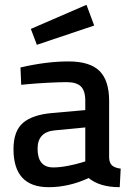

<svg xmlns="http://www.w3.org/2000/svg" viewBox="-20 -766 545 797"><path d="M433 -347V-111Q434 -89 445.5 -79Q457 -69 481 -66L477 11Q394 11 348 -27Q266 11 182 11Q36 11 36 -147Q36 -222 75.5 -256Q115 -290 198 -297L334 -309V-347Q334 -390 315.5 -407.5Q297 -425 257 -425Q226 -425 179 -422.5Q132 -420 100 -417L68 -414L65 -486Q173 -511 264 -511Q353 -511 393 -471.5Q433 -432 433 -347ZM334 -237 209 -225Q136 -219 136 -149Q136 -71 201 -71Q228 -71 261.5 -77.5Q295 -84 314 -90L334 -96ZM108 -646 339 -746 371 -660 133 -580Z"/></svg>

Font: TitilliumText
Style: Medium
Weight: 500
Designer: Accademia di Belle Arti di Urbino and others
Foundry: Accademia di Belle Arti di Urbino and others.
Version: Version 60.001